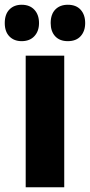

<svg xmlns="http://www.w3.org/2000/svg" viewBox="-57 -787 378 807"><path d="M213 0H51V-553H213ZM-37 -690Q-37 -727 -17.5 -747Q2 -767 34 -767Q68 -767 87.5 -746Q107 -725 107 -690Q107 -656 87.5 -635Q68 -614 34 -614Q2 -614 -17.5 -634Q-37 -654 -37 -690ZM156 -690Q156 -727 175.5 -747Q195 -767 228 -767Q263 -767 282 -746Q301 -725 301 -690Q301 -656 282 -635Q263 -614 228 -614Q194 -614 175 -634.5Q156 -655 156 -690Z"/></svg>

Font: Noto Sans Thai Looped ExtraCondensed Black
Style: Regular
Weight: 900
Width: 2
Designer: Sasikarn Vongin, Ben Mitchell
Foundry: The Fontpad Ltd
Version: Version 1.001; ttfautohint (v1.8.4.7-5d5b)